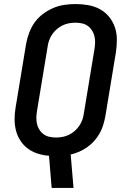

<svg xmlns="http://www.w3.org/2000/svg" viewBox="-20 -763 640 948"><path d="M235 165 222 6Q193 4 166.5 -4.5Q140 -13 118 -29Q96 -45 81 -68Q66 -91 59 -118Q52 -145 52 -174Q52 -203 57 -232L109 -547Q114 -574 124 -601Q134 -628 151 -652Q168 -676 192 -694Q216 -712 243 -723.5Q270 -735 298 -739Q326 -743 353 -743Q385 -743 416 -737.5Q447 -732 473.5 -717.5Q500 -703 519 -679.5Q538 -656 547.5 -627.5Q557 -599 557 -567Q557 -535 552 -503L500 -188Q496 -167 489.5 -145.5Q483 -124 472 -104.5Q461 -85 445.5 -67.5Q430 -50 411 -36.5Q392 -23 371 -14Q350 -5 329 0L343 165ZM257 -84Q273 -84 289 -87Q305 -90 320.5 -97.5Q336 -105 349 -116.5Q362 -128 371.5 -142Q381 -156 386.5 -171.5Q392 -187 394 -203L446 -518Q449 -535 449.5 -551.5Q450 -568 446.5 -583.5Q443 -599 434.5 -612.5Q426 -626 413.5 -635Q401 -644 385 -647.5Q369 -651 352 -651Q336 -651 320 -648Q304 -645 288.5 -637.5Q273 -630 260 -618.5Q247 -607 237.5 -593Q228 -579 222.5 -563.5Q217 -548 215 -532L163 -217Q160 -200 159.5 -183.5Q159 -167 162.5 -151.5Q166 -136 174.5 -122.5Q183 -109 195.5 -100Q208 -91 224 -87.5Q240 -84 257 -84Z"/></svg>

Font: Iosevka SS04 Semibold Extended
Style: Italic
Weight: 600
Width: 7
Italic angle: -9°
Monospace: yes
Designer: Belleve Invis
Foundry: Belleve Invis
Version: Version 19.0.0; ttfautohint (v1.8.4)